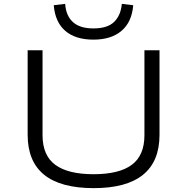

<svg xmlns="http://www.w3.org/2000/svg" viewBox="-20 -965 969 993"><path d="M465 8Q294 8 208.5 -61Q123 -130 123 -268V-705H200V-266Q200 -161 266 -112.5Q332 -64 464 -64Q596 -64 661.5 -112.5Q727 -161 727 -266V-705H805V-268Q805 -130 719.5 -61Q634 8 465 8ZM463 -760Q370 -760 317.5 -805.5Q265 -851 258 -938L317 -945Q321 -884 357 -851Q393 -818 463 -818Q536 -818 570.5 -852Q605 -886 610 -945L669 -938Q662 -851 608.5 -805.5Q555 -760 463 -760Z"/></svg>

Font: Nunito Sans 7pt Expanded Light
Style: Regular
Weight: 300
Width: 7
Designer: Vernon Adams
Foundry: Vernon Adams
Version: Version 3.101;gftools[0.9.27]